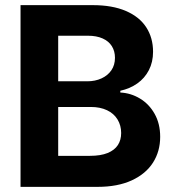

<svg xmlns="http://www.w3.org/2000/svg" viewBox="-20 -727 676 747"><path d="M59.9 -707H341.1Q417.2 -707 469.9 -684.3Q522.6 -661.5 549 -620.7Q575.5 -579.9 575.5 -525.6Q575.5 -485.4 559.2 -454Q543 -422.6 514.3 -402.4Q485.7 -382.1 448.1 -373.9V-367Q488.9 -365.1 524.6 -343.6Q560.3 -322.1 581.7 -283.9Q603.2 -245.6 603.2 -194.7Q603.2 -138.3 575.3 -94.4Q547.3 -50.5 492.5 -25.2Q437.6 0 359.8 0H59.9ZM451.4 -209.5Q451.4 -239 437.2 -262.3Q423 -285.6 396.3 -298.2Q369.5 -310.8 333.9 -310.8H206.4V-120.7H330.1Q371.7 -120.7 398.7 -131.7Q425.7 -142.8 438.5 -162.5Q451.4 -182.2 451.4 -209.5ZM427.3 -502Q427.3 -528.1 415.1 -547.5Q402.9 -566.9 379.3 -577.4Q355.6 -588 322.3 -588H206.4V-410.7H319.4Q350.3 -410.7 374.9 -422Q399.5 -433.3 413.4 -453.7Q427.3 -474.1 427.3 -502Z"/></svg>

Font: Pretendard GOV Variable
Style: Regular
Weight: 400
Designer: Base glyphs from Inter by Rasmus Andersson; Hangul glyphs from Noto Sans CJK(Source Han Sans) by Jang Soo-young and Kang
Foundry: Kil Hyung-jin
Version: Version 1.307;Glyphs 3.2 (3192)